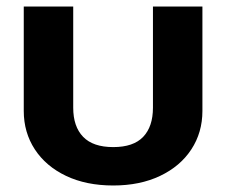

<svg xmlns="http://www.w3.org/2000/svg" viewBox="-20 -555 693 590"><path d="M53 -214V-535H205V-224Q205 -166 235.5 -134.5Q266 -103 328 -103Q390 -103 420 -134.5Q450 -166 450 -224V-535H602V-214Q602 -148 568 -96Q534 -44 472 -14.5Q410 15 328 15Q245 15 183 -14.5Q121 -44 87 -96Q53 -148 53 -214Z"/></svg>

Font: Prompt SemiBold
Style: Regular
Weight: 600
Designer: Katatrad Team
Foundry: CadsonDemak
Version: Version 1.000